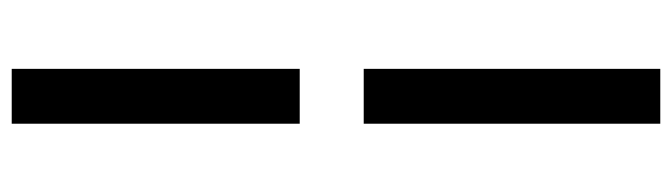

<svg xmlns="http://www.w3.org/2000/svg" viewBox="-440 -452 1175 336"><g transform="rotate(-90 148.0 -283.5)"><path d="M100 -347H196V-851H100ZM100 284H196V-235H100Z"/></g></svg>

Font: Noto Sans JP
Style: Bold
Weight: 700
Designer: Ryoko NISHIZUKA 西塚涼子 (kana, bopomofo & ideographs); Paul D. Hunt (Latin, Greek & Cyrillic); Sandoll Communications 산돌커뮤니
Foundry: Adobe
Version: Version 2.004;hotconv 1.0.118;makeotfexe 2.5.65603